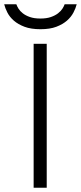

<svg xmlns="http://www.w3.org/2000/svg" viewBox="-44 -875 378 895"><path d="M112.8 0V-670.9H173.8V0ZM313.5 -855Q309.1 -836.9 298.3 -816.4Q287.6 -795.9 268.1 -778.8Q248.5 -761.7 218.5 -750.2Q188.5 -738.8 144.5 -738.8Q100.6 -738.8 70.3 -750.2Q40 -761.7 20.5 -778.8Q1 -795.9 -9.5 -816.4Q-20 -836.9 -24.4 -855H32.2Q35.2 -846.2 42.2 -834.7Q49.3 -823.2 62.3 -813Q75.2 -802.7 95.2 -795.7Q115.2 -788.6 144.5 -788.6Q173.3 -788.6 193.4 -795.7Q213.4 -802.7 226.6 -813Q239.7 -823.2 247.1 -834.7Q254.4 -846.2 257.3 -855H313.5Z"/></svg>

Font: Syncopate
Style: Regular
Weight: 400
Width: 7
Version: Version 001.001